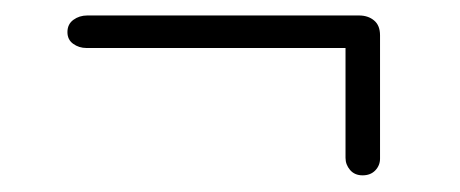

<svg xmlns="http://www.w3.org/2000/svg" viewBox="-20 -438 580 242"><path d="M65 -397.5Q65 -407.5 72.5 -413Q80 -418.5 90 -418.5H432.5Q444 -418.5 451.5 -412.2Q459 -406 459 -393.5V-238Q459 -229.5 453 -223.2Q447 -217 437 -217Q427 -217 421.2 -223.8Q415.5 -230.5 415.5 -239V-389L424 -377.5H89Q79.5 -377.5 72.2 -382.8Q65 -388 65 -397.5Z"/></svg>

Font: Fraunces 48pt Soft Wonky Light
Style: Regular
Weight: 300
Version: Version 1.000;[b76b70a41]